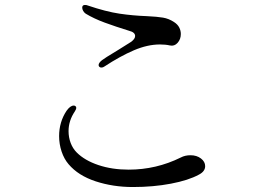

<svg xmlns="http://www.w3.org/2000/svg" viewBox="-20 -723 1040 773"><path d="M388 -451Q383 -451 380 -454Q377 -457 377 -461Q377 -470 391 -481Q398 -487 456 -522Q482 -538 507 -554Q524 -566 524 -578Q524 -593 500 -599Q445 -616 401.5 -632Q358 -648 325 -668Q319 -672 315 -679Q311 -686 311 -692Q311 -703 322 -703Q329 -703 333 -701Q407 -676 461 -668Q515 -660 571 -658Q613 -656 636.5 -652Q660 -648 681 -634Q695 -625 701.5 -612.5Q708 -600 708 -586Q708 -565 695 -550.5Q682 -536 664 -540Q647 -544 624 -544Q574 -544 519 -520.5Q464 -497 400 -455Q395 -451 388 -451ZM256 -62Q238 -83 228 -113Q218 -143 218 -175Q218 -232 248 -277Q263 -298 277 -298Q281 -298 284 -295.5Q287 -293 287 -289Q287 -283 281 -274Q256 -237 256 -195Q256 -170 264.5 -147.5Q273 -125 289 -109Q321 -77 376 -58.5Q431 -40 498 -40Q609 -40 708 -89Q725 -98 747 -98Q772 -98 789 -85Q806 -72 806 -54Q806 -33 781 -20Q739 3 668 16.5Q597 30 515 30Q435 30 365 7Q295 -16 256 -62Z"/></svg>

Font: Hina Mincho
Style: Regular
Weight: 400
Designer: satsuyako
Foundry: satsuyako
Version: Version 1.100